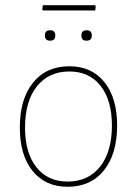

<svg xmlns="http://www.w3.org/2000/svg" viewBox="-20 -711 527 736"><path d="M344 -691 347 -688 345 -671H145L142 -674L144 -691ZM292 -575Q292 -595 312 -595Q332 -595 332 -575Q332 -555 312 -555Q292 -555 292 -575ZM152 -575Q152 -595 172 -595Q192 -595 192 -575Q192 -555 172 -555Q152 -555 152 -575ZM246 -457Q331 -457 380 -396.5Q429 -336 429 -230Q429 -121 378.5 -58Q328 5 239 5Q154 5 105 -55.5Q56 -116 56 -222Q56 -331 106.5 -394Q157 -457 246 -457ZM246 -437Q167 -437 121.5 -380Q76 -323 76 -222Q76 -125 119.5 -70Q163 -15 239 -15Q318 -15 363.5 -72Q409 -129 409 -230Q409 -327 365.5 -382Q322 -437 246 -437Z"/></svg>

Font: Alegreya Sans SC Thin
Style: Regular
Weight: 100
Designer: Juan Pablo del Peral
Foundry: Huerta Tipografica
Version: Version 2.007